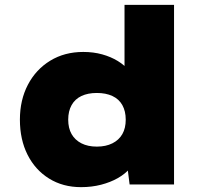

<svg xmlns="http://www.w3.org/2000/svg" viewBox="-20 -760 841 791"><path d="M314 11Q239 11 182 -24.5Q125 -60 93.5 -122.5Q62 -185 62 -267Q62 -348 95 -411Q128 -474 187 -510Q246 -546 323 -546Q365 -546 401 -536Q437 -526 465.5 -508.5Q494 -491 513 -467.5Q532 -444 538 -418L493 -404V-740H697V0H514L498 -126L539 -114Q534 -88 514.5 -65.5Q495 -43 465 -26Q435 -9 396.5 1Q358 11 314 11ZM379 -156Q416 -156 443 -169.5Q470 -183 484 -207.5Q498 -232 498 -267Q498 -302 484 -327Q470 -352 443 -364.5Q416 -377 379 -377Q342 -377 315.5 -364.5Q289 -352 275 -327Q261 -302 261 -267Q261 -232 275 -207.5Q289 -183 315.5 -169.5Q342 -156 379 -156Z"/></svg>

Font: Lexend Exa Black
Style: Regular
Weight: 900
Designer: Bonnie Shaver-Troup, Thomas Jockin
Foundry: Lexend
Version: Version 1.007